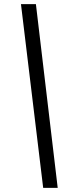

<svg xmlns="http://www.w3.org/2000/svg" viewBox="-20 -824 349 925"><path d="M188 81 81 -804H153L258 81Z"/></svg>

Font: Bitter Pro Medium
Style: Italic
Weight: 500
Italic angle: -9°
Designer: Sol Matas, and Bitter project Authors
Foundry: Sol Matas
Version: Version 1.010